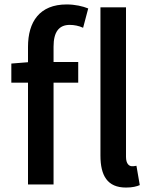

<svg xmlns="http://www.w3.org/2000/svg" viewBox="-20 -830 683 864"><path d="M547 14C576 14 595 9 609 3L594 -84C584 -82 580 -82 574 -82C561 -82 547 -93 547 -124V-797H432V-130C432 -40 463 14 547 14ZM31 -458H106V0H221V-458H332V-551H221V-620C221 -686 245 -718 294 -718C313 -718 335 -714 354 -705L377 -792C352 -802 318 -810 280 -810C158 -810 106 -732 106 -619V-550L31 -544Z"/></svg>

Font: ChiuKong Gothic CL Medium
Style: Regular
Weight: 500
Designer: Ryoko NISHIZUKA 西塚涼子 (kana, bopomofo & ideographs); Paul D. Hunt (Latin, Greek & Cyrillic); Sandoll Communications 산돌커뮤니
Foundry: Adobe
Version: Version 1.300